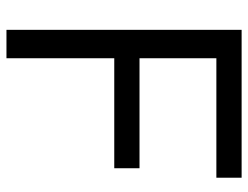

<svg xmlns="http://www.w3.org/2000/svg" viewBox="-107 -661 768 594"><g transform="rotate(90 277.0 -364.0)"><path d="M72.3 -727.5H529.8V-649.4H160.2V-411.6H500.5V-333.5H160.2V0H72.3Z"/></g></svg>

Font: Intratopia Thin
Style: Regular
Weight: 100
Designer: Rasmus Andersson
Foundry: rsms
Version: Version 3.000;Glyphs 3.2.3 (3260)